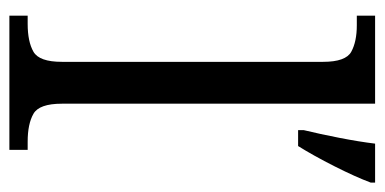

<svg xmlns="http://www.w3.org/2000/svg" viewBox="-220 -580 800 399"><g transform="rotate(90 179.5 -380.0)"><path d="M12 0V-38H29Q66 -38 87 -50Q108 -62 108 -109V-652Q108 -699 87 -710.5Q66 -722 32 -722H12V-760H195V-109Q195 -62 216 -50Q237 -38 274 -38H291V0ZM250 -612Q258 -645 266 -686Q274 -727 278 -760H359V-751Q347 -719 325 -675.5Q303 -632 283 -600H250Z"/></g></svg>

Font: Noto Serif Hentaigana
Style: Regular
Weight: 400
Designer: Kazuhiro Yamada
Foundry: nipponia
Version: Version 1.000; ttfautohint (v1.8.4.7-5d5b)